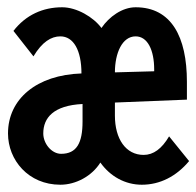

<svg xmlns="http://www.w3.org/2000/svg" viewBox="-20 -496 540 528"><path d="M72 -341C96 -381 121 -396 146 -396C182 -396 204 -358 204 -294C81 -290 2 -224 2 -129C2 -56 58 12 146 12C189 12 233 -12 256 -49C283 -11 324 12 370 12C420 12 465 -11 500 -53L445 -121C425 -87 402 -70 375 -70C326 -70 296 -114 296 -178V-214L494 -222V-271C494 -395 451 -476 353 -476C316 -476 280 -450 259 -419C237 -449 191 -476 151 -476C98 -476 51 -455 17 -411ZM207 -210V-162C207 -103 191 -73 148 -73C122 -73 99 -101 99 -129C99 -172 127 -206 207 -210ZM296 -297C296 -350 316 -396 353 -396C386 -396 404 -358 404 -305V-300Z"/></svg>

Font: Inconsolata
Style: Bold
Weight: 700
Monospace: yes
Designer: Raph Levien, Kirill Tkachev(cyreal.org)
Foundry: Raph Levien, Kirill Tkachev(cyreal.org)
Version: Version 1.014